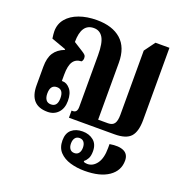

<svg xmlns="http://www.w3.org/2000/svg" viewBox="-141 -686 1017 1059"><g transform="rotate(20 367.5 -156.5)"><path d="M165 10Q59 10 59 -107V-216Q59 -268 78.5 -298Q98 -328 139 -344V-348L53 -379Q51 -393 50 -403Q49 -413 49 -421Q49 -464 75 -495Q101 -526 146.5 -542.5Q192 -559 250 -559Q341 -559 392 -514Q443 -469 443 -379V-45H501Q527 -45 538 -61Q549 -77 549 -112V-489L595 -552H677V-129Q677 -60 650 -30Q623 0 555 0H288V-42H296Q321 -42 321 -76V-379Q321 -451 302.5 -481.5Q284 -512 249 -512Q176 -512 176 -404L230 -370Q243 -362 249 -355.5Q255 -349 255 -338Q255 -324 247 -316Q214 -315 198 -291Q182 -267 182 -214V-177H188Q211 -177 231 -153.5Q251 -130 251 -85Q251 -41 227 -15.5Q203 10 165 10ZM169 -35Q207 -35 207 -85Q207 -136 169 -136Q130 -136 130 -85Q130 -62 139.5 -48.5Q149 -35 169 -35ZM468 246Q423 246 384 234.5Q345 223 321 197.5Q297 172 297 129Q297 87 321.5 66Q346 45 386 45Q424 45 450 66Q476 87 476 129Q476 156 467.5 171.5Q459 187 448 195V200Q456 205 470 205Q503 205 525.5 174Q548 143 548 84V60Q601 51 630.5 65Q660 79 660 117Q660 176 609.5 211Q559 246 468 246ZM382 173Q399 173 408 161Q417 149 417 129Q417 109 408 97Q399 85 382 85Q365 85 356 97Q347 109 347 129Q347 149 356 161Q365 173 382 173Z"/></g></svg>

Font: Noto Serif Thai ExtraCondensed
Style: Bold
Weight: 700
Width: 2
Designer: Monotype Design Team
Foundry: Monotype Imaging Inc.
Version: Version 2.002; ttfautohint (v1.8.4.7-5d5b)